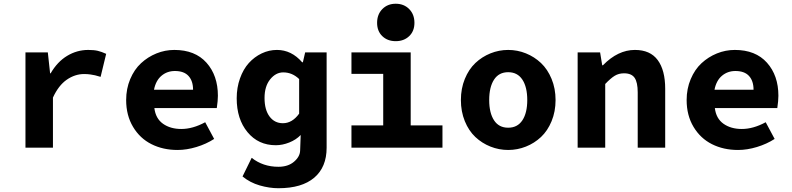

<svg xmlns="http://www.w3.org/2000/svg" viewBox="-20 -790 4237 1027"><path d="M116.2 0V-509.8H235.8L248 -397.9H251Q286.6 -459.5 339.1 -491.2Q391.6 -522.9 452.1 -522.9Q482.9 -522.9 503.2 -518.1Q523.4 -513.2 547.9 -502L518.1 -378.9Q496.6 -385.3 488.5 -387.2Q480.5 -389.2 464.1 -391.6Q447.8 -394 430.2 -394Q380.9 -394 336.9 -363.5Q293 -333 263.2 -268.1V0Z M929.7 12.2Q852.1 12.2 790.3 -18.8Q728.5 -49.8 691.7 -111.3Q654.8 -172.9 654.8 -254.9Q654.8 -315.4 676.5 -366.9Q698.2 -418.5 734.4 -451.9Q770.5 -485.4 816.7 -504.2Q862.8 -522.9 912.6 -522.9Q1023.4 -522.9 1084.5 -454.6Q1145.5 -386.2 1145.5 -277.8Q1145.5 -251.5 1139.6 -211.9H805.7Q812.5 -155.8 852.1 -127.9Q891.6 -100.1 949.7 -100.1Q1011.2 -100.1 1077.6 -136.2L1125.5 -46.9Q1083 -19.5 1030.8 -3.7Q978.5 12.2 929.7 12.2ZM803.7 -310.1H1012.7Q1012.7 -356.9 988.5 -383.5Q964.4 -410.2 915.5 -410.2Q874 -410.2 843.8 -384.8Q813.5 -359.4 803.7 -310.1Z M1469.2 216.8Q1421.4 216.8 1369.4 201.9Q1317.4 187 1277.3 153.8L1326.2 54.2Q1386.7 102.1 1469.2 102.1Q1521 102.1 1552.7 75Q1584.5 47.9 1585.4 15.1L1588.4 -67.9Q1564 -42.5 1527.3 -27.8Q1490.7 -13.2 1455.1 -13.2Q1361.8 -13.2 1304 -83Q1246.1 -152.8 1246.1 -264.2Q1246.1 -321.3 1263.7 -370.6Q1281.2 -419.9 1311 -452.9Q1340.8 -485.8 1379.9 -504.4Q1418.9 -522.9 1461.4 -522.9Q1539.1 -522.9 1596.2 -457H1600.1L1612.3 -509.8H1727.1V0Q1727.1 104 1660.9 160.4Q1594.7 216.8 1469.2 216.8ZM1493.2 -130.9Q1543 -130.9 1580.1 -182.1V-367.2Q1543 -402.8 1495.1 -402.8Q1455.1 -402.8 1425 -365.5Q1395 -328.1 1395 -266.1Q1395 -202.6 1421.9 -166.7Q1448.7 -130.9 1493.2 -130.9Z M1997.1 -668Q1997.1 -712.9 2025.1 -741.5Q2053.2 -770 2096.7 -770Q2140.6 -770 2168.7 -741.5Q2196.8 -712.9 2196.8 -668Q2196.8 -623.5 2168.7 -596.7Q2140.6 -569.8 2096.7 -569.8Q2052.7 -569.8 2024.9 -596.7Q1997.1 -623.5 1997.1 -668ZM1859.9 0V-119.1H2029.8V-395H1859.9V-509.8H2176.8V-119.1H2346.7V0Z M2793 -5.9Q2747.6 12.2 2698.2 12.2Q2648.9 12.2 2603.5 -5.9Q2558.1 -23.9 2522.7 -57.1Q2487.3 -90.3 2466.3 -141.8Q2445.3 -193.4 2445.3 -254.9Q2445.3 -316.4 2466.3 -367.9Q2487.3 -419.4 2522.7 -452.9Q2558.1 -486.3 2603.5 -504.6Q2648.9 -522.9 2698.2 -522.9Q2747.6 -522.9 2793 -504.6Q2838.4 -486.3 2873.8 -452.9Q2909.2 -419.4 2930.4 -367.9Q2951.7 -316.4 2951.7 -254.9Q2951.7 -193.4 2930.4 -141.8Q2909.2 -90.3 2873.8 -57.1Q2838.4 -23.9 2793 -5.9ZM2800.3 -254.9Q2800.3 -324.2 2774.2 -364Q2748 -403.8 2698.2 -403.8Q2648.4 -403.8 2622.6 -364Q2596.7 -324.2 2596.7 -254.9Q2596.7 -186 2622.6 -146.5Q2648.4 -106.9 2698.2 -106.9Q2748 -106.9 2774.2 -146.5Q2800.3 -186 2800.3 -254.9Z M3069.8 0V-509.8H3189.9L3201.2 -440.9H3205.1Q3285.2 -522.9 3376 -522.9Q3458 -522.9 3498 -468.8Q3538.1 -414.6 3538.1 -314.9V0H3391.1V-295.9Q3391.1 -349.6 3374.5 -373.8Q3357.9 -397.9 3317.9 -397.9Q3289.6 -397.9 3267.8 -384.5Q3246.1 -371.1 3217.3 -340.8V0Z M3927.7 12.2Q3850.1 12.2 3788.3 -18.8Q3726.6 -49.8 3689.7 -111.3Q3652.8 -172.9 3652.8 -254.9Q3652.8 -315.4 3674.6 -366.9Q3696.3 -418.5 3732.4 -451.9Q3768.6 -485.4 3814.7 -504.2Q3860.8 -522.9 3910.6 -522.9Q4021.5 -522.9 4082.5 -454.6Q4143.6 -386.2 4143.6 -277.8Q4143.6 -251.5 4137.7 -211.9H3803.7Q3810.5 -155.8 3850.1 -127.9Q3889.6 -100.1 3947.8 -100.1Q4009.3 -100.1 4075.7 -136.2L4123.5 -46.9Q4081.1 -19.5 4028.8 -3.7Q3976.6 12.2 3927.7 12.2ZM3801.8 -310.1H4010.7Q4010.7 -356.9 3986.6 -383.5Q3962.4 -410.2 3913.6 -410.2Q3872.1 -410.2 3841.8 -384.8Q3811.5 -359.4 3801.8 -310.1Z"/></svg>

Font: Office Code Pro Bold
Style: Regular
Weight: 700
Designer: Nathan Rutzky & Paul D. Hunt
Foundry: Adobe Systems Incorporated
Version: Version 1.004;PS 001.004;hotconv 1.0.70;makeotf.lib2.5.58329